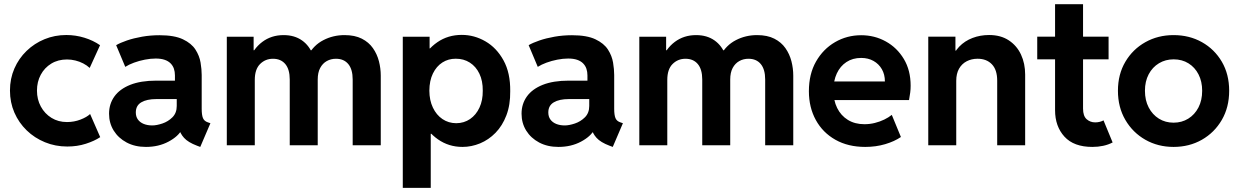

<svg xmlns="http://www.w3.org/2000/svg" viewBox="-20 -700 5970 925"><path d="M304.1 5.9Q246.6 5.9 196.6 -14.7Q146.5 -35.2 108.6 -71.9Q70.7 -108.5 49.3 -157.6Q28 -206.7 28 -263.9Q28 -321.1 49.3 -369.9Q70.5 -418.6 108.1 -454.8Q145.6 -491.1 194.7 -511.2Q243.7 -531.3 299.3 -531.3Q344.5 -531.3 386.8 -518.2Q429.1 -505.2 462 -482.2L412.1 -372.8Q398.3 -385.5 380.8 -394.5Q363.3 -403.6 343.4 -408.5Q323.5 -413.5 302.9 -413.5Q259.7 -413.5 227.1 -393.6Q194.5 -373.7 176.3 -339.8Q158.1 -305.9 158.1 -263.6Q158.1 -221 176.8 -186.6Q195.4 -152.3 228.1 -132.1Q260.7 -112 302.7 -112Q337 -112 367.6 -123.8Q398.2 -135.6 414.1 -150.7L462.8 -39.3Q434.8 -20.6 393.5 -7.4Q352.2 5.9 304.1 5.9Z M683.1 7.8Q630.4 7.8 590.3 -13.4Q550.3 -34.7 527.8 -70.8Q505.4 -106.9 505.4 -152.3Q505.4 -199.2 531 -235.1Q556.6 -271 607.4 -291.3Q658.2 -311.5 732.9 -311.5H849.1V-222.7H733.9Q687 -222.7 660.6 -207Q634.3 -191.4 634.3 -158.2Q634.3 -138.2 644.3 -124.3Q654.3 -110.4 672.4 -103Q690.4 -95.7 713.4 -95.7Q734.4 -95.7 762.2 -105Q790 -114.3 810.8 -135Q831.5 -155.8 831.5 -189.5V-243.2L822.8 -269.5V-336.9Q822.8 -354 817.9 -368.7Q813 -383.3 802 -394.5Q791 -405.8 773.2 -411.9Q755.4 -418 730 -418Q705.1 -418 677.7 -412.6Q650.4 -407.2 625.7 -398.2Q601.1 -389.2 583.5 -377.9L539.6 -482.4Q559.6 -494.1 591.8 -505.1Q624 -516.1 664.3 -523.2Q704.6 -530.3 748.5 -530.3Q820.3 -530.3 861.3 -510.7Q902.3 -491.2 921.6 -461.2Q940.9 -431.2 946.3 -398.4Q951.7 -365.7 951.7 -338.9V-175.8Q951.7 -146 957.8 -131.1Q963.9 -116.2 981.9 -110.4L993.7 -106.4L944.8 7.8L929.2 2Q886.2 -14.2 866.7 -35.9Q847.2 -57.6 844.2 -79.1L869.6 -62.5H826.7L856 -76.2Q839.4 -43 791.7 -17.6Q744.1 7.8 683.1 7.8Z M1072.7 0V-523.1H1201.9V-457.7H1221.4L1175.9 -403.5Q1199.7 -465.2 1243.5 -498Q1287.2 -530.9 1346.3 -530.9Q1398.8 -530.9 1435.1 -505.2Q1471.4 -479.5 1488.2 -433.4L1462.2 -457.7H1497.2L1464.5 -433.4Q1491 -482.4 1538 -506.6Q1584.9 -530.9 1640 -530.9Q1689.5 -530.9 1723.1 -513.7Q1756.8 -496.6 1776.7 -468Q1796.7 -439.5 1805.6 -404.9Q1814.4 -370.3 1814.4 -335.7V0H1679.1V-317Q1679.1 -365.6 1658 -391.3Q1636.8 -416.9 1598.7 -416.9Q1574 -416.9 1554.1 -405.7Q1534.3 -394.6 1522.5 -372.5Q1510.7 -350.3 1510.7 -317V0H1375.9V-317Q1375.9 -365.6 1354.6 -391.3Q1333.2 -416.9 1295.1 -416.9Q1258.3 -416.9 1232.9 -391.5Q1207.5 -366 1207.5 -315.3V0Z M1920.5 205.1V-523.1H2049.7V-466.8H2067.5L2042.3 -412.8V-115L2076.9 -55.4H2055.2V205.1ZM2208 7.8Q2142 7.8 2089.9 -28.7Q2037.9 -65.2 2007.6 -127.2Q1977.3 -189.3 1976.8 -265.3Q1977.3 -340.5 2006.5 -400.9Q2035.6 -461.2 2086.9 -496.5Q2138.1 -531.9 2204.7 -531.9Q2264.9 -531.9 2318.7 -500.8Q2372.5 -469.7 2405.8 -409.2Q2439.1 -348.7 2438.1 -260.9Q2438.9 -194.6 2419.6 -144.3Q2400.4 -94 2367.3 -60.2Q2334.3 -26.5 2292.9 -9.3Q2251.5 7.8 2208 7.8ZM2177.9 -106.4Q2215.6 -106.7 2244.6 -126.5Q2273.6 -146.3 2289.9 -181.5Q2306.3 -216.7 2305.8 -263.1Q2306.3 -310.1 2289.7 -344.8Q2273.1 -379.5 2243.5 -398.4Q2214 -417.3 2175.7 -417.1Q2140 -417.3 2111.3 -399Q2082.6 -380.6 2065.7 -346Q2048.8 -311.4 2048.5 -263.1Q2048.8 -216.7 2065.6 -181.5Q2082.3 -146.3 2111.4 -126.5Q2140.6 -106.7 2177.9 -106.4Z M2670.4 7.8Q2617.7 7.8 2577.6 -13.4Q2537.6 -34.7 2515.1 -70.8Q2492.7 -106.9 2492.7 -152.3Q2492.7 -199.2 2518.3 -235.1Q2543.9 -271 2594.7 -291.3Q2645.5 -311.5 2720.2 -311.5H2836.4V-222.7H2721.2Q2674.3 -222.7 2648 -207Q2621.6 -191.4 2621.6 -158.2Q2621.6 -138.2 2631.6 -124.3Q2641.6 -110.4 2659.7 -103Q2677.7 -95.7 2700.7 -95.7Q2721.7 -95.7 2749.5 -105Q2777.3 -114.3 2798.1 -135Q2818.8 -155.8 2818.8 -189.5V-243.2L2810.1 -269.5V-336.9Q2810.1 -354 2805.2 -368.7Q2800.3 -383.3 2789.3 -394.5Q2778.3 -405.8 2760.5 -411.9Q2742.7 -418 2717.3 -418Q2692.4 -418 2665 -412.6Q2637.7 -407.2 2613 -398.2Q2588.4 -389.2 2570.8 -377.9L2526.9 -482.4Q2546.9 -494.1 2579.1 -505.1Q2611.3 -516.1 2651.6 -523.2Q2691.9 -530.3 2735.8 -530.3Q2807.6 -530.3 2848.6 -510.7Q2889.6 -491.2 2908.9 -461.2Q2928.2 -431.2 2933.6 -398.4Q2939 -365.7 2939 -338.9V-175.8Q2939 -146 2945.1 -131.1Q2951.2 -116.2 2969.2 -110.4L2981 -106.4L2932.1 7.8L2916.5 2Q2873.5 -14.2 2854 -35.9Q2834.5 -57.6 2831.5 -79.1L2856.9 -62.5H2814L2843.3 -76.2Q2826.7 -43 2779.1 -17.6Q2731.4 7.8 2670.4 7.8Z M3060 0V-523.1H3189.2V-457.7H3208.7L3163.2 -403.5Q3187 -465.2 3230.8 -498Q3274.5 -530.9 3333.6 -530.9Q3386.1 -530.9 3422.4 -505.2Q3458.7 -479.5 3475.5 -433.4L3449.5 -457.7H3484.5L3451.8 -433.4Q3478.3 -482.4 3525.3 -506.6Q3572.2 -530.9 3627.3 -530.9Q3676.8 -530.9 3710.4 -513.7Q3744.1 -496.6 3764 -468Q3784 -439.5 3792.9 -404.9Q3801.7 -370.3 3801.7 -335.7V0H3666.4V-317Q3666.4 -365.6 3645.3 -391.3Q3624.2 -416.9 3586 -416.9Q3561.3 -416.9 3541.5 -405.7Q3521.6 -394.6 3509.8 -372.5Q3498 -350.3 3498 -317V0H3363.2V-317Q3363.2 -365.6 3341.9 -391.3Q3320.5 -416.9 3282.4 -416.9Q3245.6 -416.9 3220.2 -391.5Q3194.8 -366 3194.8 -315.3V0Z M4148.4 7.8Q4065.9 7.8 4004.9 -26.6Q3943.8 -61 3910.4 -121.8Q3877 -182.6 3877 -260.7Q3877 -343.3 3911.4 -403.6Q3945.8 -463.9 4003.2 -497.1Q4060.5 -530.3 4128.9 -530.3Q4193.8 -530.3 4247.8 -500.2Q4301.8 -470.2 4334.5 -415.8Q4367.2 -361.3 4367.2 -287.1Q4367.2 -270 4365.2 -254.4Q4363.3 -238.8 4359.4 -217.8H3977.5V-307.6H4243.2Q4243.2 -341.3 4228.5 -366.7Q4213.9 -392.1 4188.2 -406.5Q4162.6 -420.9 4128.9 -420.9Q4087.9 -420.9 4057.9 -401.1Q4027.8 -381.3 4011.5 -346.2Q3995.1 -311 3995.1 -264.6Q3995.1 -216.3 4013.2 -179.7Q4031.3 -143.1 4064.9 -122.3Q4098.6 -101.6 4144.5 -101.6Q4170.4 -101.6 4194.8 -107.7Q4219.2 -113.8 4240.2 -124Q4261.2 -134.3 4276.4 -146.5L4320.3 -40Q4289.1 -18.6 4244.4 -5.4Q4199.7 7.8 4148.4 7.8Z M4452.1 0V-523.4H4583V-456.1H4605.5L4563.5 -406.2Q4574.2 -447.3 4601.1 -475.1Q4627.9 -502.9 4665.3 -517.1Q4702.6 -531.3 4745.1 -531.3Q4801.3 -531.3 4840.1 -505.6Q4878.9 -480 4898.9 -437Q4918.9 -394 4918.9 -340.8V0H4784.2V-311.5Q4784.2 -363.8 4758.5 -390.4Q4732.9 -417 4689.5 -417Q4660.6 -417 4637.2 -404.8Q4613.8 -392.6 4600.3 -368.9Q4586.9 -345.2 4586.9 -310.5V0Z M5242.7 7.8Q5153.3 7.8 5108.2 -41.7Q5063 -91.3 5063 -168.9V-679.7H5197.8V-176.8Q5197.8 -141.1 5215.1 -125.7Q5232.4 -110.4 5256.3 -110.4Q5267.6 -110.4 5278.1 -113Q5288.6 -115.7 5296.4 -120.1L5340.3 -13.7Q5319.8 -2.9 5295.2 2.4Q5270.5 7.8 5242.7 7.8ZM4977.1 -414.1V-523.4H5320.8V-414.1Z M5633.9 7.8Q5558.9 7.8 5498.2 -26.6Q5437.4 -61.1 5401.7 -122.2Q5365.9 -183.2 5365.9 -262.8Q5365.9 -342.1 5401.7 -402.5Q5437.4 -462.9 5498.2 -496.9Q5558.9 -530.9 5633.9 -530.9Q5709.9 -530.9 5770.5 -496.9Q5831.1 -462.9 5866.5 -402.5Q5901.8 -342.1 5901.8 -262.8Q5901.8 -183.2 5866.3 -122.2Q5830.7 -61.1 5770.1 -26.6Q5709.5 7.8 5633.9 7.8ZM5633.9 -109Q5673.4 -109 5704.6 -128.3Q5735.9 -147.7 5753.8 -182.2Q5771.7 -216.8 5771.7 -262.8Q5771.7 -307.4 5754.2 -341.5Q5736.7 -375.7 5705.7 -394.9Q5674.8 -414.1 5634.4 -414.1Q5594.9 -414.1 5563.5 -395.2Q5532.1 -376.3 5514 -342.1Q5496 -307.9 5496 -262.8Q5496 -216.8 5514.1 -182.2Q5532.1 -147.7 5563.3 -128.3Q5594.4 -109 5633.9 -109Z"/></svg>

Font: Reddit Sans
Style: Regular
Weight: 400
Designer: Stephen Hutchings
Foundry: Reddit
Version: Version 1.014